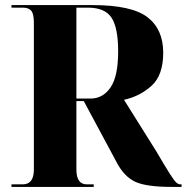

<svg xmlns="http://www.w3.org/2000/svg" viewBox="-20 -734 733 754"><path d="M25 0H348V-10H321Q280 -10 280 -68V-337H309L439 -95Q468 -40 511.5 -20Q555 0 654 0H693V-10H688Q681 -10 673 -16.5Q665 -23 647.5 -50.5Q630 -78 593 -141L467 -342Q530 -356 575.5 -397.5Q621 -439 621 -527Q621 -619 559 -666.5Q497 -714 344 -714H25V-704H69Q93 -704 103 -691.5Q113 -679 113 -645V-68Q113 -10 69 -10H25ZM280 -347V-704H325Q392 -704 418 -664.5Q444 -625 444 -532Q444 -434 414 -390.5Q384 -347 336 -347Z"/></svg>

Font: Noto Serif Display SemiCondensed Extra
Style: Regular
Weight: 800
Width: 4
Designer: Monotype Design Team
Foundry: Monotype Imaging Inc.
Version: Version 1.900